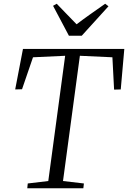

<svg xmlns="http://www.w3.org/2000/svg" viewBox="-20 -1004 683 1024"><path d="M125.5 0 128 -25.5 237.5 -38.5 327.5 -706.5 156 -698.5 97.5 -528 61 -527 102.5 -743H643L624 -527L588.5 -526L579.5 -698.5L406 -706.5L316 -38.5L427.5 -25.5L424.5 0ZM347.5 -813.5 263 -973 282.5 -984Q308 -956.5 334.8 -929.8Q361.5 -903 388.5 -874.5Q422.5 -900.5 460 -927Q497.5 -953.5 541 -984L558.5 -970.5L416 -813.5Z"/></svg>

Font: Merriweather 96pt Light
Style: Italic
Weight: 300
Italic angle: -7.8°
Version: Version 2.101